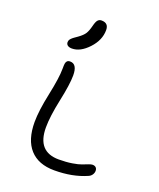

<svg xmlns="http://www.w3.org/2000/svg" viewBox="-155 -977 866 1044"><g transform="rotate(20 278.0 -455.0)"><path d="M149.9 -683.1Q133.8 -683.1 125 -689.7Q116.2 -696.3 116.2 -708Q116.2 -711.4 117.2 -714.8Q118.2 -718.3 119.1 -720.7Q120.1 -723.1 123 -726.3Q126 -729.5 127.7 -731.4Q129.4 -733.4 134 -737.1Q138.7 -740.7 141.4 -742.7Q144 -744.6 150.4 -749Q156.7 -753.4 160.2 -755.9Q186 -774.4 196 -790.3Q206.1 -806.2 213.9 -836.9Q220.2 -862.8 228.5 -872.3Q236.8 -881.8 250 -881.8Q291 -881.8 291 -840.8Q291 -782.7 244.6 -732.9Q198.2 -683.1 149.9 -683.1ZM286.1 -27.8Q193.8 -27.8 145 -81.8Q96.2 -135.7 96.2 -238.8Q96.2 -303.7 118.2 -407.2Q140.1 -510.7 140.1 -562Q140.1 -582.5 141.4 -591.8Q142.6 -601.1 148.2 -607.4Q153.8 -613.8 166 -613.8Q207 -613.8 207 -547.9Q207 -496.6 185.5 -396Q164.1 -295.4 164.1 -231.9Q164.1 -91.8 289.1 -91.8Q331.5 -91.8 366 -97.4Q400.4 -103 417.7 -109.9Q435.1 -116.7 449.7 -122.3Q464.4 -127.9 472.2 -127.9Q484.9 -127.9 491.9 -121.1Q499 -114.3 499 -102.1Q499 -89.8 491.5 -78.9Q483.9 -67.9 471.2 -63Q391.6 -27.8 286.1 -27.8Z"/></g></svg>

Font: Shantell Sans Irregular Bouncy
Style: Regular
Weight: 300
Designer: Stephen Nixon, Anya Danilova, Shantell Martin
Foundry: Arrow Type
Version: Version 1.006;[9816181b4]